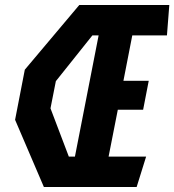

<svg xmlns="http://www.w3.org/2000/svg" viewBox="-20 -750 699 770"><path d="M156 0H528L566 -122H415.5L452.5 -310H554L576.5 -426H475L510.5 -608H649.5L659 -730H298L79.5 -470.5L40.5 -269.5ZM182.5 -315.5 204 -424.5 350.5 -608H375.5L280.5 -122H256Z"/></svg>

Font: Monaspace Krypton
Style: Bold Italic
Weight: 700
Italic angle: -11°
Designer: Riley Cran & the Lettermatic Team
Foundry: Lettermatic
Version: Version 1.101 (Monaspace Krypton)